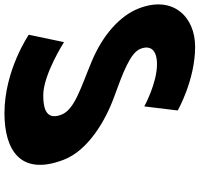

<svg xmlns="http://www.w3.org/2000/svg" viewBox="-186 -843 895 861"><g transform="rotate(90 261.5 -412.5)"><path d="M40.4 -840C-92.6 -840 -190.9 -742 -131.5 -588C-98.4 -502 -10.7 -425 107.1 -376C224 -327 322.4 -300 345.5 -240C375.2 -163 298.7 -159 257.7 -159C165.7 -159 19.9 -252 19.9 -252L-13.2 -94C-13.2 -94 145.8 15 338.8 15C499.8 15 623.2 -54 547.3 -251C505.7 -359 374.6 -437 267.6 -476C158.2 -516 67.5 -549 49.8 -595C32.4 -640 55.3 -669 119.3 -669C204.3 -669 308.2 -612 308.2 -612L326.4 -762C326.4 -762 190.4 -840 40.4 -840Z"/></g></svg>

Font: Hussar
Style: BdOpOblFour
Weight: 700
Foundry: Cannot Into Space Fonts
Version: Version 2.00